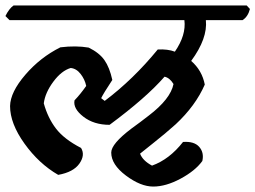

<svg xmlns="http://www.w3.org/2000/svg" viewBox="-27 -643 939 706"><path d="M382 -82Q382 -114 456 -170Q488 -193 520 -218Q600 -279 611 -334Q597 -357 578 -361Q511 -284 376 -184Q318 -184 279.5 -214Q241 -244 247 -274Q269 -297 290 -327Q285 -351 269.5 -371Q254 -391 233 -393Q199 -383 169 -342.5Q139 -302 134 -263Q149 -209 179 -170Q209 -131 271 -99Q287 -73 265 -41.5Q243 -10 187 0Q116 -41 63 -115Q10 -189 10 -253Q11 -304 66 -368Q121 -432 195 -469Q252 -476 299 -468Q338 -449 357 -422Q376 -395 386 -349Q353 -299 345 -282L358 -272Q463 -351 553 -461Q590 -463 616 -453Q658 -514 651 -569H8L-7 -584Q6 -611 23 -623H880L892 -610Q885 -582 865 -569H730Q737 -502 676 -419Q716 -384 726 -332Q692 -254 619 -186Q581 -152 538 -118Q495 -84 488 -78Q498 -52 532 -34Q596 -57 646 -121Q687 -124 705.5 -103Q724 -82 717 -51Q691 -15 637 14Q583 43 536.5 43Q490 43 436 2.5Q382 -38 382 -82Z"/></svg>

Font: Tillana SemiBold
Style: Regular
Weight: 600
Designer: Lipi Raval (Devanagari, Latin), Jonny Pinhorn (Latin)
Foundry: Indian Type Foundry
Version: Version 2.003;PS 1.0;hotconv 1.0.79;makeotf.lib2.5.61930; tt